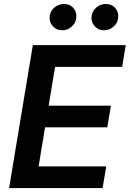

<svg xmlns="http://www.w3.org/2000/svg" viewBox="-20 -957 660 977"><path d="M26.3 0 147 -727.3H620L601.6 -616.8H260.3L227.6 -419.4H544.4L525.9 -308.9H209.2L176.5 -110.4H520.6L502.1 0ZM509.9 -802.9Q479.8 -802.9 460.6 -825.1Q441.4 -847.3 446.4 -877.8Q450.6 -903.1 471.6 -919.9Q492.5 -936.8 517.4 -936.8Q549 -936.8 567.3 -915.1Q585.6 -893.5 580.6 -861.9Q577.1 -838.1 556.6 -820.5Q536.2 -802.9 509.9 -802.9ZM296.9 -802.9Q266.7 -802.9 247.5 -825.3Q228.3 -847.7 233.3 -877.8Q237.2 -903.1 258.3 -919.9Q279.5 -936.8 304.3 -936.8Q335.9 -936.8 354.2 -915.1Q372.5 -893.5 367.5 -861.9Q364 -838.1 343.6 -820.5Q323.2 -802.9 296.9 -802.9Z"/></svg>

Font: Inter UI Semi Bold
Style: Italic
Weight: 600
Italic angle: -9.39999°
Designer: Rasmus Andersson
Foundry: rsms
Version: 3.2;8d6f07862